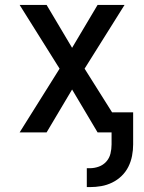

<svg xmlns="http://www.w3.org/2000/svg" viewBox="-20 -540 588 783"><path d="M334 223V146H346Q365 146 383 139.5Q401 133 413.5 119Q426 105 430.5 86.5Q435 68 435 49V0H378L274 -175L170 0H60L223 -260L60 -520H170L274 -345L378 -520H488L325 -260L437 -82H523V49Q523 72 518.5 95.5Q514 119 503.5 140Q493 161 476 177.5Q459 194 437.5 204.5Q416 215 393 219Q370 223 346 223Z"/></svg>

Font: Iosevka Semi-Condensed Medium
Style: Regular
Weight: 500
Monospace: yes
Designer: Belleve Invis
Foundry: Belleve Invis
Version: Version 27.3.5